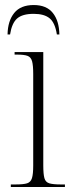

<svg xmlns="http://www.w3.org/2000/svg" viewBox="-20 -743 286 763"><path d="M23 0V-10H42Q73 -10 87.5 -14.5Q102 -19 107 -35Q112 -51 112 -85V-449Q112 -483 107.5 -499.5Q103 -516 89.5 -521Q76 -526 48 -526H38V-536H152V-86Q152 -51 156.5 -35Q161 -19 176 -14.5Q191 -10 222 -10H238V0ZM10 -606Q11 -660 36.5 -691.5Q62 -723 114 -723Q165 -723 190 -691.5Q215 -660 216 -606H206Q199 -652 177.5 -670Q156 -688 114 -688Q69 -688 48 -669.5Q27 -651 20 -606Z"/></svg>

Font: Noto Serif Display Condensed ExtraLight
Style: Regular
Weight: 200
Width: 3
Designer: Monotype Design Team
Foundry: Monotype Imaging Inc.
Version: Version 2.009